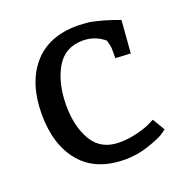

<svg xmlns="http://www.w3.org/2000/svg" viewBox="-99 -593 665 693"><g transform="rotate(-20 233.0 -246.5)"><path d="M270 -503Q281 -503 291.5 -502Q302 -501 310.5 -500.5Q319 -500 330.5 -497Q342 -494 347.5 -493Q353 -492 366.5 -488Q380 -484 385 -482.5Q390 -481 406 -475.5Q422 -470 427 -468L417 -343L359 -346V-382Q359 -392 352 -416Q316 -446 270 -446Q200 -446 167 -388Q134 -330 134 -246Q134 -163 167 -109Q200 -55 270 -55Q305 -55 340 -64Q375 -73 392 -82L410 -91L438 -44Q431 -38 417 -29Q403 -20 359 -5Q315 10 269 10Q157 10 98.5 -59Q40 -128 40 -246Q40 -364 99 -433.5Q158 -503 270 -503Z"/></g></svg>

Font: Andada
Style: Regular
Weight: 400
Designer: Carolina Giovagnoli
Foundry: Carolina Giovagnoli
Version: Version 1.003